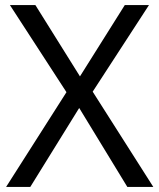

<svg xmlns="http://www.w3.org/2000/svg" viewBox="-20 -734 626 754"><path d="M582 0H480L291 -310L99 0H4L241 -372L19 -714H119L294 -434L470 -714H565L344 -374Z"/></svg>

Font: Noto Sans Anatolian Hieroglyphs
Style: Regular
Weight: 400
Designer: Monotype Design Team
Foundry: Monotype Imaging Inc.
Version: Version 2.001; ttfautohint (v1.8.4.7-5d5b)